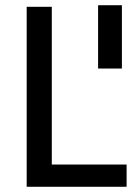

<svg xmlns="http://www.w3.org/2000/svg" viewBox="-20 -714 535 734"><path d="M446 -452H355V-694H446ZM464 -85V0H82V-688H178V-85Z"/></svg>

Font: sheba-seeBold
Style: Regular
Weight: 600
Designer: Mohamed Galeb, the designers
Foundry: Kief Type Foundry
Version: Version 2.010; ttfautohint (v1.5.33-1714) -l 8 -r 50 -G 200 